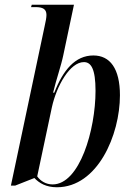

<svg xmlns="http://www.w3.org/2000/svg" viewBox="-20 -780 554 810"><path d="M220 10C392 10 486 -211 486 -378C486 -491 444 -546 374 -546C297 -546 246 -484 209 -389H204C217 -444 238 -503 247 -547L292 -760H114L111 -750H130C160 -750 176 -742 176 -717C176 -706 173 -690 168 -668L26 3H44L125 -29C146 -7 175 10 220 10ZM202 -2C174 -2 151 -16 137 -36L199 -328C219 -418 275 -518 334 -518C364 -518 383 -490 383 -397C383 -232 316 -2 202 -2Z"/></svg>

Font: Noto Serif Display Condensed Medium
Style: Italic
Weight: 500
Width: 3
Italic angle: -12°
Designer: Monotype Design Team
Foundry: Monotype Imaging Inc.
Version: Version 2.009